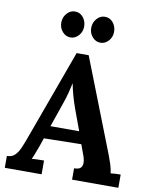

<svg xmlns="http://www.w3.org/2000/svg" viewBox="-101 -1025 869 1099"><g transform="rotate(10 334.0 -475.5)"><path d="M4 0V-69Q32 -69 49 -85Q66 -101 77.5 -127Q89 -153 100 -183L295 -718H365L578 -173Q584 -158 594 -127.5Q604 -97 606 -74Q623 -76 638.5 -76.5Q654 -77 664 -77V0H395V-66Q423 -66 433.5 -77.5Q444 -89 443 -109Q442 -129 432 -154L412 -209L195 -205L179 -158Q174 -145 164.5 -119.5Q155 -94 147 -77Q163 -79 185.5 -79.5Q208 -80 218 -80V0ZM220 -280H387L341 -405Q328 -441 318 -477.5Q308 -514 303 -542H302Q298 -525 290 -491Q282 -457 265 -410ZM418 -800Q391 -800 371.5 -822Q352 -844 352 -875Q352 -906 372 -928.5Q392 -951 419 -951Q448 -951 466.5 -928.5Q485 -906 485 -875Q485 -844 465 -822Q445 -800 418 -800ZM244 -800Q217 -800 197.5 -822Q178 -844 178 -875Q178 -906 198 -928.5Q218 -951 245 -951Q274 -951 292.5 -928.5Q311 -906 311 -875Q311 -844 291 -822Q271 -800 244 -800Z"/></g></svg>

Font: Lora
Style: Weight 700
Weight: 700
Designer: Olga Karpushina, Alexei Vanyashin (Cyrillic)
Foundry: Cyreal
Version: Version 3.001